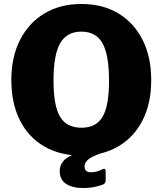

<svg xmlns="http://www.w3.org/2000/svg" viewBox="-20 -772 817 965"><path d="M389 10Q282 10 202.5 -36Q123 -82 80 -167.5Q37 -253 37 -369Q37 -486 81 -572Q125 -658 204 -705Q283 -752 389 -752Q496 -752 574.5 -705Q653 -658 696.5 -572Q740 -486 740 -369Q740 -253 697 -168Q654 -83 575 -36.5Q496 10 389 10ZM390 -130Q463 -130 495.5 -185Q528 -240 528 -366Q528 -497 495 -555Q462 -613 389 -613Q316 -613 282.5 -555Q249 -497 249 -366Q249 -240 282 -185Q315 -130 390 -130ZM280 87Q280 60 299 37Q318 14 376 -7L498 -5Q443 13 424 29Q405 45 405 64Q405 79 413 86.5Q421 94 437 94Q455 94 468.5 89.5Q482 85 494 79Q511 71 511 89V136Q511 147 502 153Q489 160 460 166.5Q431 173 397 173Q344 173 312 152Q280 131 280 87Z"/></svg>

Font: Libre Franklin ExtraBold
Style: Regular
Weight: 800
Designer: Pablo Impallari, Rodrigo Fuenzalida, Nhung Nguyen
Foundry: Impallari Type
Version: Version 3.000